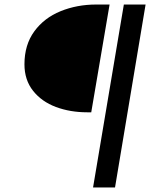

<svg xmlns="http://www.w3.org/2000/svg" viewBox="-20 -740 677 848"><path d="M527 -720H623L488 88H391ZM88 -456Q88 -542 131.5 -601.5Q175 -661 247.5 -690.5Q320 -720 405 -720H464L383 -244H365Q290 -244 227 -267.5Q164 -291 126 -339Q88 -387 88 -456Z"/></svg>

Font: Nebula Sans Medium
Style: Regular
Weight: 500
Italic angle: -9°
Designer: Paul D. Hunt for Adobe (as Source Sans)
Foundry: Nebula Entertainment & Broadcasting LLC
Version: Version 1.010